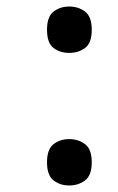

<svg xmlns="http://www.w3.org/2000/svg" viewBox="-20 -561 361 588"><path d="M192 -399Q164 -399 144 -414Q124 -429 124 -470Q124 -510 144 -525.5Q164 -541 192 -541Q220 -541 240.5 -525.5Q261 -510 261 -470Q261 -429 240.5 -414Q220 -399 192 -399ZM192 7Q164 7 144 -8.5Q124 -24 124 -64Q124 -104 144 -119.5Q164 -135 192 -135Q220 -135 240.5 -119.5Q261 -104 261 -64Q261 -24 240.5 -8.5Q220 7 192 7Z"/></svg>

Font: Noto Serif Khojki SemiBold
Style: Regular
Weight: 600
Version: Version 2.003